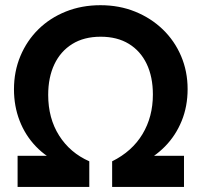

<svg xmlns="http://www.w3.org/2000/svg" viewBox="-20 -733 861 753"><path d="M49 0V-122H193.4L221 -90Q162.4 -115.2 120.7 -158.8Q79 -202.4 56.9 -259.6Q34.8 -316.8 34.8 -382.6Q34.8 -453.2 60.1 -513.4Q85.4 -573.6 130.6 -618.1Q175.8 -662.6 238 -687.6Q300.2 -712.6 374 -712.6Q447.8 -712.6 510 -687.4Q572.2 -662.2 618.4 -617.7Q664.6 -573.2 690.2 -513.2Q715.8 -453.2 715.8 -383.6Q715.8 -315.8 692.5 -258.7Q669.2 -201.6 627.5 -159Q585.8 -116.4 529.2 -90L556.2 -122H701.6V0H419.8V-100.4Q498 -139.2 538.8 -207Q579.6 -274.8 579.6 -362.4Q579.6 -431.2 555.4 -482.1Q531.2 -533 485.4 -561Q439.6 -589 375 -589Q309.4 -589 263.4 -560.4Q217.4 -531.8 193.2 -480.7Q169 -429.6 169 -360.8Q169 -269 211.9 -201.3Q254.8 -133.6 330.2 -100.4V0Z"/></svg>

Font: Hanken Grotesk
Style: Regular
Weight: 400
Designer: Alfredo Marco Pradil
Foundry: Hanken Design Co.
Version: Version 3.013